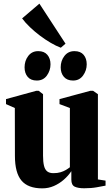

<svg xmlns="http://www.w3.org/2000/svg" viewBox="-20 -1025 616 1055"><path d="M442.5 9.5Q409.5 9.5 390.8 0.8Q372 -8 372 -38V-84.5Q355.5 -59.5 330.8 -37.8Q306 -16 276 -3Q246 10 212.5 10Q134 10 98 -32.8Q62 -75.5 62 -169L61.5 -431.5L13 -453V-480.5L179 -526H192.5L216.5 -507.5V-169.5Q216.5 -135.5 221.8 -114.2Q227 -93 239.5 -83.2Q252 -73.5 273.5 -73.5Q296 -73.5 312.5 -78.5Q329 -83.5 341.8 -91Q354.5 -98.5 364 -106V-431.5L307 -453V-480.5L476 -526H491.5L518 -507.5V-39L560 -32.5V-5Q541.5 -1.5 511.8 4Q482 9.5 442.5 9.5ZM182 -582.5Q149 -582.5 132 -602.8Q115 -623 115 -655Q115 -691 135.2 -717.5Q155.5 -744 189.5 -744H190.5Q223 -744 240.2 -723.8Q257.5 -703.5 257.5 -671.5Q257.5 -638 237.8 -610.2Q218 -582.5 182.5 -582.5ZM381 -582.5Q348.5 -582.5 331 -602.8Q313.5 -623 313.5 -655Q313.5 -691 334 -717.5Q354.5 -744 388.5 -744H389.5Q422.5 -744 439.5 -723.8Q456.5 -703.5 456.5 -671.5Q456.5 -638 436.5 -610.2Q416.5 -582.5 382 -582.5ZM313.5 -763Q288 -772.5 258.5 -789.8Q229 -807 199.5 -829.2Q170 -851.5 144.5 -875.8Q119 -900 101.5 -924L196.5 -1005L340 -785L314.5 -763Z"/></svg>

Font: Merriweather 120pt ExtraBold
Style: Regular
Weight: 800
Version: Version 2.100